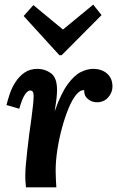

<svg xmlns="http://www.w3.org/2000/svg" viewBox="-20 -808 505 828"><path d="M92 0Q90 -21 89.5 -29.5Q89 -38 89 -48Q89 -69 91.5 -98.5Q94 -128 98 -162Q102 -196 106 -229Q111 -265 115.5 -297.5Q120 -330 122.5 -355Q125 -380 125 -392Q125 -409 120.5 -413.5Q116 -418 111 -418Q100 -418 88 -401Q76 -384 63 -339L8 -355Q13 -376 22 -403Q31 -430 47 -454.5Q63 -479 86 -495Q109 -511 142 -511Q174 -511 200 -492Q226 -473 226 -420Q226 -404 223.5 -382Q221 -360 216 -331H217Q244 -407 272.5 -445.5Q301 -484 329 -497.5Q357 -511 381 -511Q419 -511 442 -490.5Q465 -470 465 -435Q465 -409 446.5 -388Q428 -367 398 -367Q376 -367 359 -381Q342 -395 343 -419Q326 -421 308.5 -399.5Q291 -378 275.5 -340.5Q260 -303 247.5 -257Q235 -211 227.5 -163Q220 -115 220 -72Q220 -59 221 -35.5Q222 -12 223 0ZM236 -570 82 -739 124 -786 251 -681H252L382 -788L418 -743L246 -570Z"/></svg>

Font: Lora
Style: Bold Italic
Weight: 700
Italic angle: -3°
Designer: Olga Karpushina, Alexei Vanyashin (Cyrillic)
Foundry: Cyreal
Version: Version 3.004